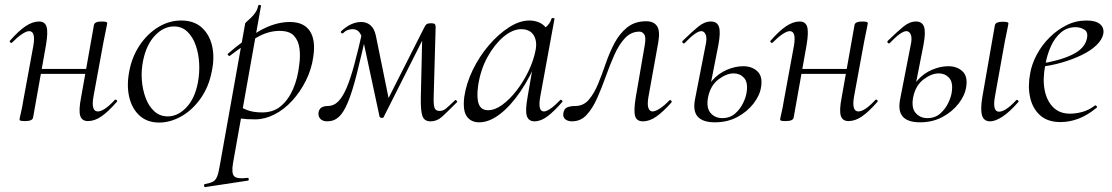

<svg xmlns="http://www.w3.org/2000/svg" viewBox="-20 -482 4500 777"><path d="M82 8Q68 8 63.5 6.5Q59 5 59 2Q59 -2 64.5 -25Q70 -48 74 -74L115 -297Q125 -356 98 -356Q87 -356 69 -344Q51 -332 29 -310Q26 -306 21.5 -310.5Q17 -315 21 -318Q55 -357 83.5 -376Q112 -395 138 -395Q162 -395 168.5 -373.5Q175 -352 166 -299L114 -7Q112 8 82 8ZM119 -183 123 -203H355L352 -183ZM336 8Q311 8 304.5 -14Q298 -36 308 -87L360 -380Q362 -395 391 -395Q406 -395 410 -393Q414 -391 414 -388Q414 -385 409 -362.5Q404 -340 399 -313L358 -90Q348 -31 376 -31Q401 -31 444 -77Q448 -81 452 -77Q456 -73 452 -69Q418 -30 390.5 -11Q363 8 336 8Z M624 14Q576 14 545 -14Q514 -42 503 -89Q492 -136 503 -193Q514 -252 545 -298.5Q576 -345 620 -372Q664 -399 713 -399Q765 -399 796.5 -370.5Q828 -342 838.5 -295.5Q849 -249 837 -193Q825 -130 791.5 -83Q758 -36 713.5 -11Q669 14 624 14ZM659 -11Q700 -11 734.5 -47.5Q769 -84 781 -149Q788 -186 786 -225.5Q784 -265 772 -299Q760 -333 738 -354Q716 -375 684 -375Q642 -375 607 -338Q572 -301 559 -236Q551 -197 554 -158Q557 -119 569.5 -85.5Q582 -52 604.5 -31.5Q627 -11 659 -11Z M811 275Q807 276 806 270Q805 264 809 263Q831 259 842 253Q853 247 859 231.5Q865 216 870 185L972 -386Q972 -389 979 -395Q986 -401 996 -410.5Q1006 -420 1014 -432Q1022 -444 1025 -459Q1027 -463 1032 -462Q1037 -461 1036 -457L923 178Q916 219 927.5 231Q939 243 981 238Q985 236 986.5 242Q988 248 983 249ZM1013 1Q976 1 957.5 -2Q939 -5 925 -8L935 -60Q954 -47 979 -37Q1004 -27 1041 -27Q1086 -27 1116.5 -52.5Q1147 -78 1166 -121.5Q1185 -165 1191 -220Q1196 -254 1192 -285.5Q1188 -317 1170 -337Q1152 -357 1111 -357Q1065 -357 1018.5 -330Q972 -303 910 -256Q907 -254 903 -259Q899 -264 903 -265Q963 -318 1027.5 -355.5Q1092 -393 1153 -393Q1209 -393 1233.5 -357Q1258 -321 1248 -253Q1241 -202 1218 -156Q1195 -110 1162.5 -74.5Q1130 -39 1091 -19Q1052 1 1013 1Z M1722 9Q1697 9 1689.5 -12.5Q1682 -34 1683 -87L1689 -348L1718 -376L1532 -7Q1530 -4 1523.5 -5Q1517 -6 1516 -10L1453 -304Q1446 -334 1436 -349Q1426 -364 1407 -364Q1398 -364 1388.5 -361Q1379 -358 1370 -349Q1366 -345 1361.5 -348.5Q1357 -352 1361 -356Q1380 -374 1400.5 -383.5Q1421 -393 1442 -393Q1464 -393 1479.5 -379.5Q1495 -366 1501 -338L1556 -68L1529 -39L1695 -367Q1701 -380 1706.5 -384Q1712 -388 1725 -388Q1736 -388 1739.5 -384.5Q1743 -381 1743 -372L1735 -89Q1734 -61 1738 -47Q1742 -33 1759 -33Q1773 -33 1784.5 -42.5Q1796 -52 1821 -76Q1823 -79 1827.5 -75Q1832 -71 1829 -68Q1792 -31 1770.5 -11Q1749 9 1722 9ZM1304 9Q1286 9 1276.5 -1Q1267 -11 1269 -27Q1272 -42 1282 -47.5Q1292 -53 1307 -53Q1330 -53 1348 -70.5Q1366 -88 1382 -125Q1398 -162 1414 -221.5Q1430 -281 1449 -365L1466 -361Q1442 -255 1424 -183.5Q1406 -112 1388.5 -69.5Q1371 -27 1351.5 -9Q1332 9 1304 9Z M1919 13Q1886 13 1869 -11Q1852 -35 1859 -91Q1867 -145 1893.5 -199.5Q1920 -254 1958.5 -299Q1997 -344 2040 -371.5Q2083 -399 2122 -399Q2141 -399 2158.5 -392.5Q2176 -386 2189 -370.5Q2202 -355 2204 -330L2161 -357Q2174 -359 2190.5 -373.5Q2207 -388 2212 -407Q2214 -410 2219.5 -409Q2225 -408 2224 -406L2166 -89Q2156 -31 2181 -31Q2192 -31 2209.5 -43.5Q2227 -56 2247 -77Q2250 -80 2254 -76Q2258 -72 2255 -69Q2223 -32 2196 -11.5Q2169 9 2143 9Q2119 9 2112 -13Q2105 -35 2115 -89L2139 -229L2156 -246Q2126 -170 2086 -111.5Q2046 -53 2003 -20Q1960 13 1919 13ZM1955 -36Q1983 -36 2013 -58Q2043 -80 2070.5 -115.5Q2098 -151 2118.5 -193.5Q2139 -236 2147 -277Q2155 -314 2140 -339Q2125 -364 2088 -364Q2053 -363 2017 -332.5Q1981 -302 1953 -251.5Q1925 -201 1915 -136Q1908 -86 1917.5 -61Q1927 -36 1955 -36Z M2295 9Q2278 9 2267.5 0.5Q2257 -8 2260 -25Q2263 -43 2276.5 -48Q2290 -53 2307 -53Q2341 -53 2362.5 -78Q2384 -103 2400 -141.5Q2416 -180 2431 -224Q2446 -268 2466.5 -307Q2487 -346 2518 -371Q2549 -396 2595 -396Q2625 -396 2638.5 -377Q2652 -358 2644 -311L2604 -89Q2599 -59 2604 -45Q2609 -31 2621 -31Q2632 -31 2650 -42.5Q2668 -54 2688 -75Q2692 -79 2696 -75Q2700 -71 2697 -67Q2664 -30 2636.5 -10.5Q2609 9 2582 9Q2556 9 2550 -13Q2544 -35 2553 -89L2589 -298Q2595 -332 2587 -343Q2579 -354 2568 -354Q2534 -354 2509.5 -328Q2485 -302 2466.5 -260.5Q2448 -219 2431.5 -172.5Q2415 -126 2396.5 -84.5Q2378 -43 2354 -17Q2330 9 2295 9Z M2873 13Q2824 13 2803.5 -10Q2783 -33 2793 -82L2835 -297Q2842 -327 2836 -341.5Q2830 -356 2818 -356Q2807 -356 2790 -343.5Q2773 -331 2751 -308Q2747 -304 2743 -308.5Q2739 -313 2743 -317Q2780 -353 2805.5 -374Q2831 -395 2857 -395Q2882 -395 2889.5 -373.5Q2897 -352 2887 -299L2846 -91Q2837 -47 2855 -25.5Q2873 -4 2903 -4Q2934 -4 2955 -22.5Q2976 -41 2988 -66.5Q3000 -92 3002 -112Q3007 -150 2990.5 -167.5Q2974 -185 2949 -185Q2920 -185 2888 -161Q2856 -137 2846 -91L2832 -92Q2840 -131 2864 -158Q2888 -185 2921.5 -199.5Q2955 -214 2988 -214Q3023 -214 3045 -193.5Q3067 -173 3060 -130Q3055 -96 3029.5 -63Q3004 -30 2964 -8.5Q2924 13 2873 13Z M3160 8Q3146 8 3141.5 6.5Q3137 5 3137 2Q3137 -2 3142.5 -25Q3148 -48 3152 -74L3193 -297Q3203 -356 3176 -356Q3165 -356 3147 -344Q3129 -332 3107 -310Q3104 -306 3099.5 -310.5Q3095 -315 3099 -318Q3133 -357 3161.5 -376Q3190 -395 3216 -395Q3240 -395 3246.5 -373.5Q3253 -352 3244 -299L3192 -7Q3190 8 3160 8ZM3197 -183 3201 -203H3433L3430 -183ZM3414 8Q3389 8 3382.5 -14Q3376 -36 3386 -87L3438 -380Q3440 -395 3469 -395Q3484 -395 3488 -393Q3492 -391 3492 -388Q3492 -385 3487 -362.5Q3482 -340 3477 -313L3436 -90Q3426 -31 3454 -31Q3479 -31 3522 -77Q3526 -81 3530 -77Q3534 -73 3530 -69Q3496 -30 3468.5 -11Q3441 8 3414 8Z M3987 9Q3962 9 3954.5 -14Q3947 -37 3955 -87L4006 -379Q4008 -394 4038 -394Q4053 -394 4057 -392Q4061 -390 4061 -388Q4061 -384 4056 -361Q4051 -338 4046 -312L4006 -89Q3996 -30 4023 -30Q4049 -30 4092 -76Q4096 -80 4100 -75.5Q4104 -71 4100 -68Q4066 -29 4037 -10Q4008 9 3987 9ZM3703 13Q3654 13 3633.5 -10Q3613 -33 3623 -82L3665 -297Q3672 -327 3666 -341.5Q3660 -356 3648 -356Q3637 -356 3620 -343.5Q3603 -331 3581 -308Q3577 -304 3573 -308.5Q3569 -313 3573 -317Q3610 -353 3635.5 -374Q3661 -395 3687 -395Q3712 -395 3719.5 -373.5Q3727 -352 3717 -299L3676 -91Q3667 -47 3685 -25.5Q3703 -4 3733 -4Q3764 -4 3785 -22.5Q3806 -41 3818 -66.5Q3830 -92 3832 -112Q3837 -150 3820.5 -167.5Q3804 -185 3779 -185Q3750 -185 3718 -161Q3686 -137 3676 -91L3662 -92Q3670 -131 3694 -158Q3718 -185 3751.5 -199.5Q3785 -214 3818 -214Q3853 -214 3875 -193.5Q3897 -173 3890 -130Q3885 -96 3859.5 -63Q3834 -30 3794 -8.5Q3754 13 3703 13Z M4272 12Q4219 12 4188.5 -16Q4158 -44 4148.5 -89Q4139 -134 4149 -185Q4155 -222 4175.5 -260.5Q4196 -299 4227 -330Q4258 -361 4296 -380Q4334 -399 4377 -399Q4414 -399 4431.5 -384.5Q4449 -370 4445 -345Q4440 -321 4417 -299Q4394 -277 4358 -259.5Q4322 -242 4277.5 -229Q4233 -216 4185 -211L4187 -224Q4264 -235 4316.5 -259.5Q4369 -284 4378 -324Q4385 -351 4369 -361.5Q4353 -372 4333 -372Q4299 -372 4274 -351Q4249 -330 4233 -295Q4217 -260 4210 -218Q4199 -162 4207.5 -118Q4216 -74 4242 -48Q4268 -22 4310 -22Q4334 -22 4360 -29Q4386 -36 4411 -55Q4414 -57 4417.5 -53Q4421 -49 4418 -46Q4380 -15 4344 -1.5Q4308 12 4272 12Z"/></svg>

Font: Cormorant
Style: Italic
Weight: 400
Italic angle: -10°
Designer: Christian Thalmann (Catharsis Fonts)
Foundry: Catharsis Fonts
Version: Version 4.000